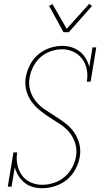

<svg xmlns="http://www.w3.org/2000/svg" viewBox="-20 -985 540 1013"><path d="M203 8Q176 8 152 1Q128 -6 109 -21.5Q90 -37 77 -58Q64 -79 58 -103L41 0H21L51 -181H71Q65 -148 71.5 -116.5Q78 -85 95.5 -60.5Q113 -36 141.5 -23Q170 -10 203 -10Q233 -10 264 -20Q295 -30 320 -51Q345 -72 360.5 -101Q376 -130 381 -160Q387 -195 377 -228Q367 -261 346.5 -286Q326 -311 298.5 -329Q271 -347 243.5 -364.5Q216 -382 190.5 -402.5Q165 -423 146 -449.5Q127 -476 118.5 -509Q110 -542 116 -578Q122 -610 138 -642Q154 -674 181 -697Q208 -720 241.5 -731.5Q275 -743 308 -743Q334 -743 358 -735.5Q382 -728 401 -713Q420 -698 432.5 -677Q445 -656 451 -632L468 -735H488L458 -554H438Q444 -587 438 -618Q432 -649 414 -673.5Q396 -698 368 -711.5Q340 -725 308 -725Q278 -725 247.5 -714.5Q217 -704 193.5 -683Q170 -662 155.5 -633.5Q141 -605 136 -575Q130 -540 139.5 -507.5Q149 -475 170 -449.5Q191 -424 218.5 -406Q246 -388 273.5 -370.5Q301 -353 327 -333Q353 -313 371.5 -286Q390 -259 398.5 -226Q407 -193 401 -158Q395 -124 378 -92Q361 -60 333 -37Q305 -14 270.5 -3Q236 8 203 8ZM315 -815 239 -954 257 -963 332 -833 451 -965 465 -953 343 -815Z"/></svg>

Font: Iosevka Curly Slab Thin
Style: Italic
Weight: 100
Italic angle: -9°
Monospace: yes
Designer: Belleve Invis
Foundry: Belleve Invis
Version: Version 22.1.2; ttfautohint (v1.8.4)